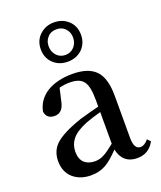

<svg xmlns="http://www.w3.org/2000/svg" viewBox="-155 -937 878 1049"><g transform="rotate(-20 284.5 -412.5)"><path d="M192 15C225 15 254 8 280 -7C301 -19 327 -41 359 -74C370 -19 405 13 461 13C506 13 540 -7 562 -48L545 -66C529 -47 514 -38 499 -38C474 -38 461 -60 461 -104V-350C461 -418 447 -467 418 -497C390 -526 345 -541 284 -541C161 -541 80 -489 63 -402C67 -373 85 -358 116 -358C148 -358 168 -379 176 -420L193 -494C212 -499 232 -502 252 -502C291 -502 317 -493 332 -474C348 -455 356 -419 356 -366V-325C329 -318 289 -308 238 -293L237 -292C166 -268 116 -242 87 -215C61 -190 48 -158 48 -119C48 -77 62 -44 89 -20C116 3 150 15 192 15ZM239 -50C213 -50 193 -57 178 -70C162 -85 154 -106 154 -135C154 -162 162 -186 177 -205C194 -228 224 -247 265 -264C289 -273 319 -283 356 -293V-109C327 -86 305 -70 290 -63C273 -54 256 -50 239 -50ZM203 -642C225 -622 252 -612 285 -612C317 -612 344 -622 367 -642C390 -664 402 -692 402 -726C402 -761 390 -789 367 -810C345 -830 318 -840 285 -840C253 -840 226 -830 203 -809C180 -788 168 -760 168 -726C168 -691 180 -663 203 -642ZM285 -651C264 -651 246 -659 233 -674C220 -689 214 -706 214 -727C214 -747 220 -764 233 -778C246 -793 264 -800 285 -800C306 -800 324 -793 337 -778C350 -764 356 -747 356 -727C356 -706 350 -689 337 -674C324 -659 306 -651 285 -651Z"/></g></svg>

Font: AllPunType SemiBold
Style: Regular
Weight: 600
Version: 1.0